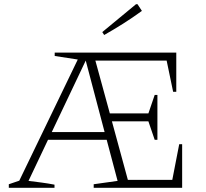

<svg xmlns="http://www.w3.org/2000/svg" viewBox="-20 -896 982 916"><path d="M718 -229 688 -317H514L590 -38H802L835 -208H849V0H427V-17L541 -33L489 -229H209L116 -33Q148 -29 178.5 -25Q209 -21 240 -15V0H22V-17L72 -34L351 -612L241 -629V-645H821V-458H806L775 -607H435L504 -355H688L718 -443H731V-229ZM227 -266H479L389 -607ZM477 -729 468 -743 629 -876H636L657 -844Q613 -812 568 -783.5Q523 -755 477 -729Z"/></svg>

Font: Piazzolla ExtraLight
Style: Regular
Weight: 200
Designer: Juan Pablo del Peral
Foundry: Huerta Tipografica
Version: Version 1.330